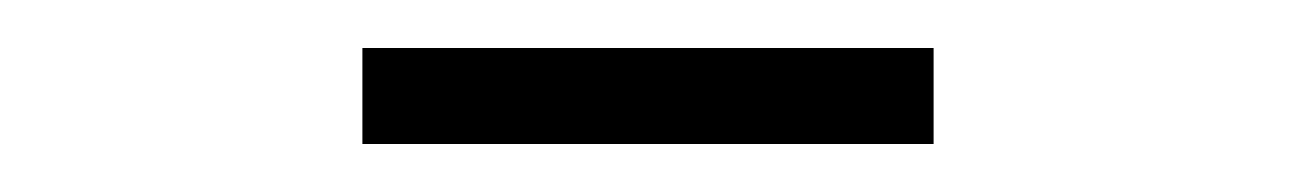

<svg xmlns="http://www.w3.org/2000/svg" viewBox="-20 -710 540 80"><path d="M131 -650V-690H369V-650Z"/></svg>

Font: Display Extralight
Style: Regular
Weight: 200
Designer: Latin by Veronika Burian and Jose Scaglione. Greek by Irene Vlachou. Cyrillic by Vera Evstafieva.
Foundry: TypeTogether
Version: Version 3.002